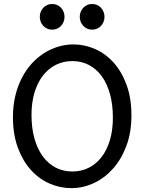

<svg xmlns="http://www.w3.org/2000/svg" viewBox="-20 -953 753 985"><path d="M654.3 -361.3Q654.3 -273.4 628.2 -204.1Q602.1 -134.8 558.8 -86.7Q515.6 -38.6 460.4 -13.2Q405.3 12.2 346.7 12.2Q287.6 12.2 233.4 -11.7Q179.2 -35.6 137.7 -82Q96.2 -128.4 71.3 -196Q46.4 -263.7 46.4 -351.6Q46.4 -410.2 58.3 -460.4Q70.3 -510.7 91.6 -552.2Q112.8 -593.8 142.1 -626Q171.4 -658.2 205.8 -680.2Q240.2 -702.1 278.6 -713.6Q316.9 -725.1 356.4 -725.1Q414.6 -725.1 468.5 -701.2Q522.5 -677.2 563.7 -630.9Q605 -584.5 629.6 -516.8Q654.3 -449.2 654.3 -361.3ZM559.1 -349.1Q559.1 -416.5 544.2 -470.5Q529.3 -524.4 502 -562Q474.6 -599.6 436.3 -619.6Q397.9 -639.6 351.6 -639.6Q305.2 -639.6 266.6 -620.4Q228 -601.1 200.2 -565.2Q172.4 -529.3 157 -478.3Q141.6 -427.2 141.6 -363.8Q141.6 -296.9 156.5 -243.2Q171.4 -189.5 199 -151.6Q226.6 -113.8 265.1 -93.5Q303.7 -73.2 351.6 -73.2Q396.5 -73.2 434.6 -92Q472.7 -110.8 500.2 -146.2Q527.8 -181.6 543.5 -232.9Q559.1 -284.2 559.1 -349.1ZM184.1 -866.7Q184.1 -880.4 189 -892.3Q193.8 -904.3 202.4 -913.3Q210.9 -922.4 222.4 -927.5Q233.9 -932.6 247.6 -932.6Q261.2 -932.6 272.9 -927.5Q284.7 -922.4 293 -913.3Q301.3 -904.3 306.2 -892.3Q311 -880.4 311 -866.7Q311 -853 306.2 -841.1Q301.3 -829.1 293 -820.1Q284.7 -811 272.9 -805.9Q261.2 -800.8 247.6 -800.8Q233.9 -800.8 222.4 -805.9Q210.9 -811 202.4 -820.1Q193.8 -829.1 189 -841.1Q184.1 -853 184.1 -866.7ZM389.2 -866.7Q389.2 -880.4 394 -892.3Q398.9 -904.3 407.5 -913.3Q416 -922.4 427.5 -927.5Q439 -932.6 452.6 -932.6Q466.3 -932.6 478 -927.5Q489.7 -922.4 498 -913.3Q506.3 -904.3 511.2 -892.3Q516.1 -880.4 516.1 -866.7Q516.1 -853 511.2 -841.1Q506.3 -829.1 498 -820.1Q489.7 -811 478 -805.9Q466.3 -800.8 452.6 -800.8Q439 -800.8 427.5 -805.9Q416 -811 407.5 -820.1Q398.9 -829.1 394 -841.1Q389.2 -853 389.2 -866.7Z"/></svg>

Font: Andika New Basic
Style: Regular
Weight: 400
Designer: Victor Gaultney, Annie Olsen, Julie Remington, Don Collingsworth, Eric Hays
Foundry: SIL International
Version: Version 5.500; ttfautohint (v1.8.3)